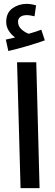

<svg xmlns="http://www.w3.org/2000/svg" viewBox="-20 -970 286 990"><path d="M86 0 68 -649H167L184 0ZM23 -707 10 -766Q40 -772 58 -777Q39 -790 25.5 -811Q12 -832 12 -857Q12 -904 44 -927Q76 -950 117 -950Q142 -950 166 -942L158 -886Q148 -888 138.5 -890Q129 -892 118 -892Q97 -892 85 -883Q73 -874 73 -858Q73 -834 91.5 -818Q110 -802 128 -796Q165 -806 193 -817L211 -762Q173 -748 120 -732.5Q67 -717 23 -707Z"/></svg>

Font: Noto Sans Arabic Med
Style: Regular
Weight: 500
Designer: Monotype Design Team, Nadine Chahine, Nizar Qandah and Khaled Hosny
Foundry: Monotype Imaging Inc.
Version: Version 2.012; ttfautohint (v1.8.4.7-5d5b)